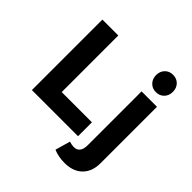

<svg xmlns="http://www.w3.org/2000/svg" viewBox="-249 -963 1348 1348"><g transform="rotate(45 425.0 -288.5)"><path d="M77 -700H235V-138H535V0H77ZM565 75Q596 76 612 56Q628 36 628 -2V-538H781V22Q781 105 733 152.5Q685 200 601 200Q539 200 490 179L522 67Q545 74 565 75ZM786 -691Q786 -653 762.5 -629Q739 -605 702 -605Q666 -605 642.5 -629.5Q619 -654 619 -691Q619 -729 642.5 -753Q666 -777 702 -777Q739 -777 762.5 -753Q786 -729 786 -691Z"/></g></svg>

Font: Gontserrat SemiBold
Style: Regular
Weight: 600
Designer: Julieta Ulanovsky
Foundry: Julieta Ulanovsky
Version: Version 6.001